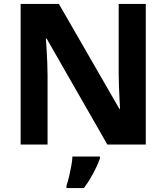

<svg xmlns="http://www.w3.org/2000/svg" viewBox="-20 -734 845 975"><path d="M720.3 0H525.1L216.9 -538.1H212.9Q214.9 -515.1 216.7 -483Q218.5 -450.9 220 -416.9Q221.5 -382.9 221.5 -352V0H84.8V-714H279.1L586.3 -181H589.7Q588.7 -201.2 586.9 -232.6Q585.1 -264 583.9 -298.3Q582.7 -332.7 582.7 -359.8V-714H720.3ZM487.3 71.2Q479 94.7 466.8 119.8Q454.7 144.8 439.7 170.4Q424.7 195.9 406.1 221H317.8V207.8Q324.6 188.3 331 161.5Q337.3 134.7 342.2 107.8Q347.1 80.8 347.8 61H487.3Z"/></svg>

Font: Noto Sans Khmer
Style: Regular
Weight: 400
Designer: Danh Hong and the Monotype Design Team
Foundry: Monotype Imaging Inc.
Version: Version 2.003